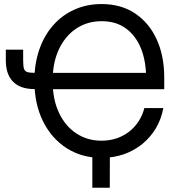

<svg xmlns="http://www.w3.org/2000/svg" viewBox="-20 -758 873 935"><path d="M474.1 10.7Q378.4 10.7 304.7 -36.4Q231 -83.5 189.2 -168Q147.5 -252.4 147.5 -364.3Q147.5 -447.8 171.4 -516.6Q195.3 -585.4 239 -635Q282.7 -684.6 342.8 -711.4Q402.8 -738.3 474.6 -738.3Q569.8 -738.3 638.2 -692.4Q706.5 -646.5 743.2 -565.9Q779.8 -485.4 779.8 -380.9V-323.7H213.9V-403.3H719.7L691.4 -379.4Q691.4 -460 666.5 -522Q641.6 -584 593.3 -619.4Q544.9 -654.8 474.6 -654.8Q405.3 -654.8 351.6 -619.1Q297.9 -583.5 267.1 -518.3Q236.3 -453.1 236.3 -364.3Q236.3 -274.4 267.1 -209Q297.9 -143.6 351.8 -108.2Q405.8 -72.8 474.1 -72.8Q513.7 -72.8 547.6 -84.2Q581.5 -95.7 608.6 -116.7Q635.7 -137.7 654.8 -167Q673.8 -196.3 683.1 -231.9H775.4Q765.6 -178.2 739.3 -133.8Q712.9 -89.4 673.1 -56.9Q633.3 -24.4 582.8 -6.8Q532.2 10.7 474.1 10.7ZM8.3 -516.1H92.8V-463.4Q92.8 -436.5 96.7 -423.8Q100.6 -411.1 112.8 -407.2Q125 -403.3 149.4 -403.3H183.6V-324.2H147Q79.1 -324.2 43.7 -360.1Q8.3 -396 8.3 -464.4ZM429.7 156.2V-31.2H515.1L514.6 156.2Z"/></svg>

Font: Inter 24pt
Style: Regular
Weight: 400
Designer: Rasmus Andersson
Foundry: rsms
Version: Version 4.001;git-66647c0bb